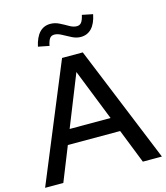

<svg xmlns="http://www.w3.org/2000/svg" viewBox="-130 -1011 962 1110"><g transform="rotate(-15 350.5 -455.5)"><path d="M1 0 290 -700H414L700 0H586L505 -205H192L110 0ZM226 -292H471L349 -600ZM238 -786 172 -799Q196 -908 275 -908Q302 -908 328 -895Q354 -882 377 -868.5Q400 -855 421 -855Q438 -855 448 -867.5Q458 -880 465 -911L529 -898Q518 -843 492 -816Q466 -789 427 -789Q401 -789 374.5 -802.5Q348 -816 324.5 -829Q301 -842 281 -842Q263 -842 253.5 -829Q244 -816 238 -786Z"/></g></svg>

Font: Red Hat Display SemiBold
Style: Regular
Weight: 600
Designer: Pentagram, MCKL
Foundry: Pentagram, MCKL
Version: Version 1.023